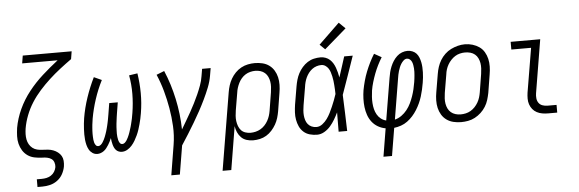

<svg xmlns="http://www.w3.org/2000/svg" viewBox="-57 -966 4113 1365"><g transform="rotate(-5 2000.0 -283.5)"><path d="M160 205V150H195Q212 150 229 146.5Q246 143 261.5 133Q277 123 286.5 107.5Q296 92 299 75Q301 58 295.5 41.5Q290 25 277 16Q264 7 247 3.5Q230 0 213 0H212Q184 -1 157 -6.5Q130 -12 108.5 -27Q87 -42 73 -64.5Q59 -87 52.5 -113Q46 -139 47 -167.5Q48 -196 52 -224Q52 -224 52 -224.5Q52 -225 52 -225Q64 -293 94 -358Q124 -423 169 -480Q214 -537 268.5 -586Q323 -635 381 -680H128L137 -735H486L477 -680Q435 -650 394.5 -618.5Q354 -587 316.5 -552.5Q279 -518 244.5 -479.5Q210 -441 183 -398.5Q156 -356 138 -309.5Q120 -263 112 -216Q109 -196 108.5 -176.5Q108 -157 111.5 -138.5Q115 -120 124 -104Q133 -88 147.5 -76.5Q162 -65 180.5 -60.5Q199 -56 218.5 -55.5Q238 -55 257.5 -53Q277 -51 294.5 -44.5Q312 -38 327 -26.5Q342 -15 351 0.5Q360 16 361.5 35.5Q363 55 360 75Q355 103 341 129Q327 155 303 173Q279 191 251 198Q223 205 195 205Z M605 8Q586 8 570.5 -2.5Q555 -13 546 -29Q537 -45 532.5 -63Q528 -81 526 -99.5Q524 -118 524 -137.5Q524 -157 525 -176.5Q526 -196 528 -215.5Q530 -235 533 -254Q545 -326 569.5 -398.5Q594 -471 627 -538L682 -513Q650 -450 627.5 -381.5Q605 -313 593 -245Q592 -234 590 -223.5Q588 -213 587 -202Q586 -191 585 -180Q584 -169 583.5 -158Q583 -147 583 -136.5Q583 -126 583.5 -115.5Q584 -105 585 -94.5Q586 -84 589 -74Q592 -64 598.5 -55.5Q605 -47 616 -47Q626 -47 634.5 -54.5Q643 -62 648.5 -71Q654 -80 659 -89.5Q664 -99 667.5 -108.5Q671 -118 674.5 -127.5Q678 -137 681 -147Q684 -157 686.5 -166.5Q689 -176 691.5 -186Q694 -196 696 -206Q698 -216 700 -225.5Q702 -235 703.5 -245Q705 -255 707 -265L720 -345H781L768 -265Q766 -253 764.5 -241.5Q763 -230 761.5 -218Q760 -206 758.5 -194Q757 -182 756.5 -170.5Q756 -159 755.5 -147Q755 -135 755 -123.5Q755 -112 756.5 -100.5Q758 -89 760.5 -78Q763 -67 769.5 -57Q776 -47 788 -47Q798 -47 806 -54.5Q814 -62 819.5 -70.5Q825 -79 829.5 -88.5Q834 -98 838 -107.5Q842 -117 845 -126.5Q848 -136 851 -145.5Q854 -155 857 -164.5Q860 -174 862 -183.5Q864 -193 866.5 -202.5Q869 -212 871 -222Q873 -232 874.5 -241.5Q876 -251 878 -261Q889 -329 889.5 -396Q890 -463 878 -529L938 -538Q949 -468 949.5 -397Q950 -326 938 -254Q935 -234 930.5 -214.5Q926 -195 921 -176Q916 -157 909.5 -137.5Q903 -118 894.5 -99.5Q886 -81 875.5 -63Q865 -45 851 -29Q837 -13 818.5 -2.5Q800 8 780 8Q768 8 757 3.5Q746 -1 738.5 -9Q731 -17 726 -27.5Q721 -38 718 -49.5Q715 -61 713 -72.5Q711 -84 710 -96Q705 -84 699 -72Q693 -60 686 -49Q679 -38 671 -27.5Q663 -17 652.5 -9Q642 -1 629.5 3.5Q617 8 605 8Z M1115 205 1150 -9Q1161 -76 1157.5 -142Q1154 -208 1143 -271.5Q1132 -335 1115 -396.5Q1098 -458 1073 -516L1129 -538Q1150 -489 1166 -437.5Q1182 -386 1193.5 -332.5Q1205 -279 1211.5 -224Q1218 -169 1219 -113Q1236 -142 1253.5 -171.5Q1271 -201 1287.5 -230.5Q1304 -260 1319.5 -290.5Q1335 -321 1348.5 -351.5Q1362 -382 1373.5 -413.5Q1385 -445 1390 -477L1399 -530H1460L1451 -477Q1444 -435 1427.5 -393.5Q1411 -352 1391.5 -311.5Q1372 -271 1350.5 -231.5Q1329 -192 1306 -153.5Q1283 -115 1259 -76.5Q1235 -38 1210 0L1176 205Z M1481 205 1573 -348Q1577 -372 1584.5 -396Q1592 -420 1605 -442.5Q1618 -465 1636.5 -484Q1655 -503 1678 -515.5Q1701 -528 1726 -533Q1751 -538 1775 -538Q1803 -538 1830 -531.5Q1857 -525 1878 -509.5Q1899 -494 1912.5 -471.5Q1926 -449 1932 -423Q1938 -397 1937.5 -368.5Q1937 -340 1932 -312L1911 -182Q1907 -159 1900 -135.5Q1893 -112 1880.5 -90Q1868 -68 1850.5 -48.5Q1833 -29 1811.5 -16Q1790 -3 1765.5 2.5Q1741 8 1717 8Q1693 8 1670.5 1Q1648 -6 1632 -22Q1616 -38 1606.5 -59.5Q1597 -81 1594 -104L1543 205ZM1703 -47Q1721 -47 1739.5 -51.5Q1758 -56 1774.5 -65.5Q1791 -75 1804.5 -89.5Q1818 -104 1827.5 -121Q1837 -138 1842.5 -155.5Q1848 -173 1851 -191L1872 -321Q1875 -340 1876 -359.5Q1877 -379 1874 -397Q1871 -415 1863.5 -431.5Q1856 -448 1842.5 -460Q1829 -472 1811 -477.5Q1793 -483 1774 -483Q1757 -483 1738.5 -478.5Q1720 -474 1704 -464Q1688 -454 1675.5 -439.5Q1663 -425 1654.5 -408Q1646 -391 1640.5 -373.5Q1635 -356 1633 -339L1612 -215Q1609 -196 1607.5 -176.5Q1606 -157 1608.5 -138.5Q1611 -120 1617.5 -102.5Q1624 -85 1636 -72Q1648 -59 1666 -53Q1684 -47 1703 -47Z M2173 8Q2147 8 2121.5 1Q2096 -6 2077 -23Q2058 -40 2047.5 -63Q2037 -86 2032.5 -111.5Q2028 -137 2029.5 -164Q2031 -191 2035 -218L2057 -348Q2061 -371 2067.5 -394Q2074 -417 2085.5 -439Q2097 -461 2114 -480.5Q2131 -500 2152 -513.5Q2173 -527 2197 -532.5Q2221 -538 2245 -538Q2263 -538 2280.5 -531.5Q2298 -525 2311 -513Q2324 -501 2333 -486Q2342 -471 2348 -454Q2354 -437 2358.5 -419.5Q2363 -402 2366 -384Q2378 -420 2389.5 -456.5Q2401 -493 2413 -530H2474Q2450 -462 2427 -394Q2404 -326 2379 -258Q2382 -194 2384 -129.5Q2386 -65 2388 0H2327Q2327 -34 2327.5 -68.5Q2328 -103 2328 -138Q2316 -113 2301.5 -88.5Q2287 -64 2268.5 -42.5Q2250 -21 2225 -6.5Q2200 8 2173 8ZM2173 -47Q2196 -47 2216 -62.5Q2236 -78 2250 -97.5Q2264 -117 2274.5 -138Q2285 -159 2294.5 -181Q2304 -203 2312.5 -225Q2321 -247 2328 -269Q2328 -285 2327 -301Q2326 -317 2325 -332.5Q2324 -348 2322 -364Q2320 -380 2316.5 -395.5Q2313 -411 2308.5 -425.5Q2304 -440 2295.5 -453Q2287 -466 2274 -474.5Q2261 -483 2245 -483Q2228 -483 2211 -477.5Q2194 -472 2179.5 -461Q2165 -450 2154 -435.5Q2143 -421 2135.5 -405Q2128 -389 2123.5 -372Q2119 -355 2117 -339L2095 -209Q2092 -191 2090.5 -172.5Q2089 -154 2090.5 -137Q2092 -120 2097 -103.5Q2102 -87 2112.5 -74Q2123 -61 2139 -54Q2155 -47 2173 -47ZM2283 -592 2246 -628 2395 -772 2440 -728Z M2629 205 2662 5Q2633 0 2608 -14.5Q2583 -29 2565.5 -51.5Q2548 -74 2538.5 -101.5Q2529 -129 2525.5 -158Q2522 -187 2523 -218Q2524 -249 2529 -279Q2535 -311 2544 -344Q2553 -377 2565.5 -408.5Q2578 -440 2593 -470.5Q2608 -501 2626 -530L2678 -501Q2662 -475 2648 -447Q2634 -419 2623 -390Q2612 -361 2603 -331Q2594 -301 2589 -271Q2586 -249 2584.5 -226.5Q2583 -204 2584.5 -181.5Q2586 -159 2591 -138.5Q2596 -118 2606.5 -99.5Q2617 -81 2633.5 -68Q2650 -55 2671 -50L2721 -350Q2724 -370 2729 -390Q2734 -410 2742 -429.5Q2750 -449 2761.5 -467Q2773 -485 2789 -500Q2805 -515 2825 -522.5Q2845 -530 2865 -530Q2883 -530 2900 -523Q2917 -516 2928 -503.5Q2939 -491 2945.5 -474.5Q2952 -458 2955.5 -440.5Q2959 -423 2960 -405Q2961 -387 2960.5 -368.5Q2960 -350 2958 -331.5Q2956 -313 2953 -295Q2949 -271 2943.5 -246.5Q2938 -222 2930.5 -198Q2923 -174 2912.5 -151Q2902 -128 2888 -105.5Q2874 -83 2856.5 -63.5Q2839 -44 2818 -28.5Q2797 -13 2772.5 -4.5Q2748 4 2723 7L2690 205ZM2733 -51Q2758 -57 2780.5 -73Q2803 -89 2820 -110.5Q2837 -132 2848.5 -156Q2860 -180 2868.5 -204.5Q2877 -229 2883 -254Q2889 -279 2893 -304Q2895 -317 2896.5 -329Q2898 -341 2899 -353.5Q2900 -366 2900.5 -378Q2901 -390 2900 -402Q2899 -414 2897 -426Q2895 -438 2890.5 -448.5Q2886 -459 2877 -467Q2868 -475 2856 -475Q2843 -475 2832 -465Q2821 -455 2813.5 -443Q2806 -431 2801 -418.5Q2796 -406 2792 -393Q2788 -380 2785.5 -367Q2783 -354 2781 -341Z M3201 8Q3173 8 3146 1.5Q3119 -5 3097.5 -20.5Q3076 -36 3062.5 -58.5Q3049 -81 3043 -107Q3037 -133 3037.5 -161.5Q3038 -190 3043 -218L3065 -348Q3069 -373 3077 -397.5Q3085 -422 3098.5 -444.5Q3112 -467 3132 -486Q3152 -505 3175.5 -516.5Q3199 -528 3224 -534.5Q3249 -541 3275 -541Q3303 -541 3329.5 -533Q3356 -525 3377.5 -510Q3399 -495 3412.5 -472Q3426 -449 3432 -423Q3438 -397 3437.5 -368.5Q3437 -340 3432 -312L3411 -182Q3406 -157 3398.5 -132.5Q3391 -108 3377 -85.5Q3363 -63 3343 -44.5Q3323 -26 3299.5 -13.5Q3276 -1 3250.5 3.5Q3225 8 3201 8ZM3202 -47Q3220 -47 3238.5 -51Q3257 -55 3274 -65Q3291 -75 3304.5 -89.5Q3318 -104 3327.5 -120.5Q3337 -137 3342.5 -155Q3348 -173 3351 -191L3372 -321Q3375 -341 3376 -360.5Q3377 -380 3374 -398Q3371 -416 3363 -433Q3355 -450 3341 -461.5Q3327 -473 3309 -478Q3291 -483 3271 -483Q3253 -483 3234.5 -478.5Q3216 -474 3200 -464Q3184 -454 3170.5 -439.5Q3157 -425 3147.5 -408.5Q3138 -392 3132.5 -374.5Q3127 -357 3125 -339L3103 -209Q3100 -189 3099 -170Q3098 -151 3101 -132.5Q3104 -114 3112 -97.5Q3120 -81 3133.5 -69.5Q3147 -58 3165 -52.5Q3183 -47 3202 -47Z M3822 0Q3801 0 3780.5 -3.5Q3760 -7 3742 -16.5Q3724 -26 3711.5 -41.5Q3699 -57 3692.5 -76Q3686 -95 3686 -116.5Q3686 -138 3689 -159L3742 -475H3601V-530H3812L3749 -150Q3746 -132 3748 -113.5Q3750 -95 3760 -81Q3770 -67 3787 -61Q3804 -55 3822 -55H3887V0Z"/></g></svg>

Font: Iosevka Slab Light Oblique
Style: Regular
Weight: 300
Italic angle: -9°
Monospace: yes
Designer: Belleve Invis
Foundry: Belleve Invis
Version: Version 11.1.1; ttfautohint (v1.8.3)